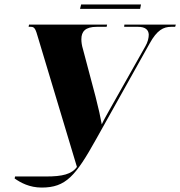

<svg xmlns="http://www.w3.org/2000/svg" viewBox="-20 -825 813 866"><path d="M341 -785H612L616 -805H346ZM46 -20C73 -1 113 21 168 21C277 21 321 -31 414 -198L655 -629C688 -689 717 -704 752 -704H770L773 -714H541L540 -704H603C636 -704 650 -690 651 -669C651 -655 647 -635 635 -615L477 -335C462 -308 448 -284 439 -264C434 -293 424 -339 411 -389L354 -604C349 -620 347 -635 347 -648C347 -683 365 -704 416 -704H461L463 -714H111L109 -704H120C137 -704 141 -692 152 -654L327 -72C303 -39 261 -29 188 -29H48Z"/></svg>

Font: Noto Serif Display SemiCondensed Black
Style: Italic
Weight: 900
Width: 4
Italic angle: -12°
Designer: Monotype Design Team
Foundry: Monotype Imaging Inc.
Version: Version 2.009